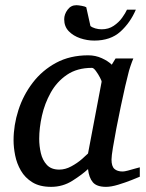

<svg xmlns="http://www.w3.org/2000/svg" viewBox="-20 -707 561 739"><path d="M176.8 12.2Q132.8 12.2 104.5 -5.4Q76.2 -22.9 60.3 -50.5Q44.4 -78.1 38.3 -109.1Q32.2 -140.1 32.2 -167Q32.2 -225.1 50.8 -283Q69.3 -340.8 106 -388.7Q142.6 -436.5 196 -465.3Q249.5 -494.1 319.8 -494.1Q347.7 -494.1 372.1 -482.9Q396.5 -471.7 410.2 -458L424.8 -481.9H493.2Q488.3 -470.7 481.9 -451.7Q475.6 -432.6 474.1 -424.8Q469.7 -409.2 461.9 -375Q454.1 -340.8 445.1 -298.1Q436 -255.4 428 -213.4Q419.9 -171.4 414.6 -138.7Q409.2 -106 409.2 -92.8Q409.2 -66.9 420.4 -56.9Q431.6 -46.9 452.1 -46.9Q459 -46.9 472.7 -50.5Q486.3 -54.2 499.8 -58.1Q513.2 -62 518.1 -63V-26.9Q510.3 -23.4 486.3 -13.9Q462.4 -4.4 435.1 3.9Q407.7 12.2 388.2 12.2Q352.1 12.2 337.2 -5.6Q322.3 -23.4 318.8 -56.2Q296.4 -35.2 259 -11.5Q221.7 12.2 176.8 12.2ZM208 -54.2Q231.4 -54.2 254.4 -66.7Q277.3 -79.1 294.7 -94.2Q312 -109.4 318.8 -116.2L371.1 -392.1Q371.6 -395.5 364.7 -408.7Q357.9 -421.9 349.1 -433.8Q340.3 -445.8 334 -445.8Q276.9 -445.8 237.8 -419.2Q198.7 -392.6 175.3 -350.6Q151.9 -308.6 141.4 -261.5Q130.9 -214.4 130.9 -172.9Q130.9 -145 137.2 -117.7Q143.6 -90.3 160.4 -72.3Q177.2 -54.2 208 -54.2ZM502.9 -669.9Q481.4 -619.6 443.4 -585.2Q405.3 -550.8 342.8 -550.8Q315.4 -550.8 288.8 -559.8Q262.2 -568.8 244.6 -586.9Q227.1 -605 227.1 -632.8Q227.1 -651.9 240 -669.4Q252.9 -687 273.9 -687Q280.8 -687 294.2 -684.6Q307.6 -682.1 312 -679.2L328.1 -606.9Q335 -601.1 346.9 -597.7Q358.9 -594.2 371.1 -594.2Q397.9 -594.2 417.7 -607.7Q437.5 -621.1 450.2 -638.9Q462.9 -656.7 468.8 -669.9Z"/></svg>

Font: Charis
Style: Italic
Weight: 400
Italic angle: -11°
Designer: Walt Agee, Miriam Martin, Annie Olsen, Victor Gaultney, Lorna Priest, Alan Ward, Bob Hallissy, Martin Hosken, Sharon Cor
Foundry: SIL Global
Version: Version 7.000